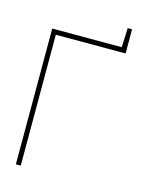

<svg xmlns="http://www.w3.org/2000/svg" viewBox="-93 -627 505 683"><g transform="rotate(15 159.5 -285.5)"><path d="M292 -571 289 -500V-490H308V-571ZM33 -500V0H51V-482H308V-500Z"/></g></svg>

Font: Advent Pro Thin
Style: Regular
Weight: 250
Version: Version 3.000